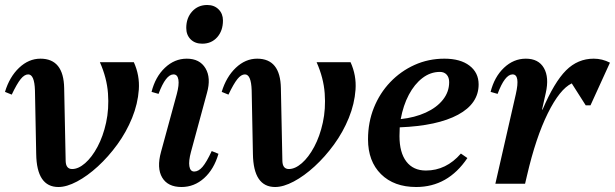

<svg xmlns="http://www.w3.org/2000/svg" viewBox="-24 -736 2463 769"><path d="M210 13Q123 13 121 -119L116 -374Q114 -438 89 -438Q74 -438 59 -419.5Q44 -401 23 -357L-4 -368Q14 -428 52.5 -464.5Q91 -501 138 -501Q231 -501 233 -383L239 -91Q240 -59 265 -59Q290 -59 317 -82.5Q344 -106 366.5 -148Q389 -190 401 -245Q413 -300 408.5 -362Q404 -424 376 -487H512Q536 -434 532 -377Q528 -320 505 -263.5Q482 -207 446 -157.5Q410 -108 368 -69.5Q326 -31 284.5 -9Q243 13 210 13Z M703 13Q648 13 625.5 -25Q603 -63 621 -128L684 -359Q694 -396 690.5 -417Q687 -438 671 -438Q640 -438 611 -360L583 -368Q598 -428 636.5 -464.5Q675 -501 724 -501Q776 -501 799 -462.5Q822 -424 805 -364L741 -128Q731 -91 734.5 -70Q738 -49 754 -49Q771 -49 787 -67.5Q803 -86 824 -131L851 -120Q833 -58 793.5 -22.5Q754 13 703 13ZM786 -561Q757 -561 739.5 -578.5Q722 -596 722 -624Q722 -664 745.5 -690Q769 -716 806 -716Q834 -716 851.5 -698.5Q869 -681 869 -654Q869 -613 846 -587Q823 -561 786 -561Z M1078 13Q991 13 989 -119L984 -374Q982 -438 957 -438Q942 -438 927 -419.5Q912 -401 891 -357L864 -368Q882 -428 920.5 -464.5Q959 -501 1006 -501Q1099 -501 1101 -383L1107 -91Q1108 -59 1133 -59Q1158 -59 1185 -82.5Q1212 -106 1234.5 -148Q1257 -190 1269 -245Q1281 -300 1276.5 -362Q1272 -424 1244 -487H1380Q1404 -434 1400 -377Q1396 -320 1373 -263.5Q1350 -207 1314 -157.5Q1278 -108 1236 -69.5Q1194 -31 1152.5 -9Q1111 13 1078 13Z M1643 13Q1554 13 1502 -38.5Q1450 -90 1450 -178Q1450 -246 1473.5 -304.5Q1497 -363 1539 -407Q1581 -451 1636.5 -476Q1692 -501 1756 -501Q1820 -501 1856.5 -473Q1893 -445 1893 -398Q1893 -321 1810.5 -276.5Q1728 -232 1577 -226Q1576 -209 1576 -191Q1576 -125 1603.5 -89Q1631 -53 1682 -53Q1763 -53 1822 -121L1848 -103Q1770 13 1643 13ZM1738 -448Q1700 -448 1668 -423.5Q1636 -399 1613.5 -356.5Q1591 -314 1581 -259Q1637 -265 1681 -285Q1725 -305 1750 -336.5Q1775 -368 1775 -407Q1775 -426 1765 -437Q1755 -448 1738 -448Z M1960 0 2042 -359Q2060 -438 2029 -438Q1998 -438 1969 -360L1941 -368Q1956 -428 1994.5 -464.5Q2033 -501 2082 -501Q2133 -501 2154.5 -463.5Q2176 -426 2162 -364L2147 -297H2149Q2196 -407 2243 -454Q2290 -501 2354 -501Q2388 -501 2419 -485L2341 -314H2322L2266 -402Q2218 -379 2170 -282Q2122 -185 2087 -34L2079 0Z"/></svg>

Font: Platypi Medium
Style: Italic
Weight: 500
Italic angle: -13°
Designer: David Sargent
Foundry: Bolt Cutter Type
Version: Version 1.200; ttfautohint (v1.8.4.7-5d5b)